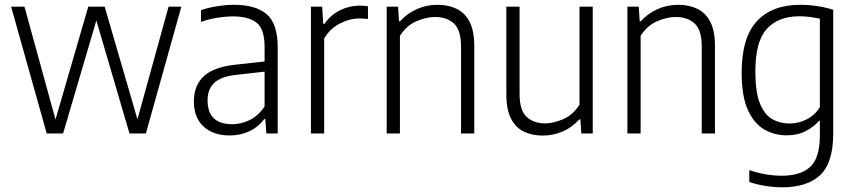

<svg xmlns="http://www.w3.org/2000/svg" viewBox="-20 -570 3652 820"><path d="M179.5 0 27.5 -541.5H84.5L217 -59.5L357 -541.5H427L567 -60.5L700 -541.5H754.5L603 0H533L391.5 -482.5L249.5 0Z M960.5 8.5Q891.5 8.5 849.8 -29.2Q808 -67 808 -136Q808 -206 851.2 -245.2Q894.5 -284.5 988 -294L1110 -307.5V-369Q1110 -446.5 1075.5 -473.2Q1041 -500 975 -500Q946 -500 910.2 -494.5Q874.5 -489 838.5 -476.5V-526.5Q869 -537.5 907.8 -543.5Q946.5 -549.5 980.5 -549.5Q1071 -549.5 1118.5 -509.8Q1166 -470 1166 -367V0H1117.5L1113 -61.5H1108.5Q1083 -27 1044.5 -9.2Q1006 8.5 960.5 8.5ZM866.5 -142Q866.5 -39.5 972 -39.5Q1007.5 -39.5 1044.2 -56.2Q1081 -73 1110 -115V-264L990.5 -250.5Q925.5 -244 896 -217Q866.5 -190 866.5 -142Z M1308 0V-541.5H1356L1360.5 -468H1365.5Q1392.5 -507 1432.8 -526.5Q1473 -546 1516 -546Q1535.5 -546 1551.5 -543V-489Q1542 -490 1533.2 -490.5Q1524.5 -491 1513.5 -491Q1473 -491 1431.2 -469.5Q1389.5 -448 1364.5 -405.5V0Z M1631.5 0V-541.5H1680L1684 -479.5H1689Q1719.5 -513 1760.5 -531.2Q1801.5 -549.5 1848.5 -549.5Q1893.5 -549.5 1929.2 -532.8Q1965 -516 1985.2 -477.5Q2005.5 -439 2005.5 -373.5V0H1949V-371Q1949 -442 1918.5 -469.8Q1888 -497.5 1837.5 -497.5Q1802 -497.5 1759.5 -479.8Q1717 -462 1688 -417V0Z M2298 9Q2253.5 9 2218.2 -7.5Q2183 -24 2162.8 -62.8Q2142.5 -101.5 2142.5 -167.5V-541.5H2199V-169Q2199 -98 2229.5 -70.5Q2260 -43 2308.5 -43Q2343 -43 2385 -61Q2427 -79 2455 -123V-541.5H2511.5V0H2463L2458.5 -60H2454Q2422.5 -25 2382 -8Q2341.5 9 2298 9Z M2659.5 0V-541.5H2708L2712 -479.5H2717Q2747.5 -513 2788.5 -531.2Q2829.5 -549.5 2876.5 -549.5Q2921.5 -549.5 2957.2 -532.8Q2993 -516 3013.2 -477.5Q3033.5 -439 3033.5 -373.5V0H2977V-371Q2977 -442 2946.5 -469.8Q2916 -497.5 2865.5 -497.5Q2830 -497.5 2787.5 -479.8Q2745 -462 2716 -417V0Z M3320 230Q3287 230 3249 224Q3211 218 3180 207V156.5Q3217.5 169 3251.8 174.8Q3286 180.5 3318 180.5Q3400 180.5 3440.8 142.2Q3481.5 104 3481.5 8V-54H3478Q3456.5 -28.5 3421.2 -10.2Q3386 8 3339.5 8Q3288 8 3244.2 -17Q3200.5 -42 3174 -100.5Q3147.5 -159 3147.5 -259.5Q3147.5 -409 3212.2 -479.2Q3277 -549.5 3398 -549.5Q3433.5 -549.5 3471.5 -543.8Q3509.5 -538 3538.5 -528V1Q3538.5 125 3483.2 177.5Q3428 230 3320 230ZM3352.5 -42.5Q3389.5 -42.5 3424.8 -60Q3460 -77.5 3481.5 -112.5V-490Q3465 -494 3441.5 -497.2Q3418 -500.5 3394.5 -500.5Q3303.5 -500.5 3254.8 -446.5Q3206 -392.5 3206 -265.5Q3206 -176.5 3225.5 -128.2Q3245 -80 3278 -61.2Q3311 -42.5 3352.5 -42.5Z"/></svg>

Font: Encode Sans Semi Condensed Light
Style: Regular
Weight: 300
Width: 4
Designer: Multiple Designers
Foundry: Impallari Type
Version: Version 3.000; ttfautohint (v1.8.3) -l 8 -r 50 -G 200 -x 14 